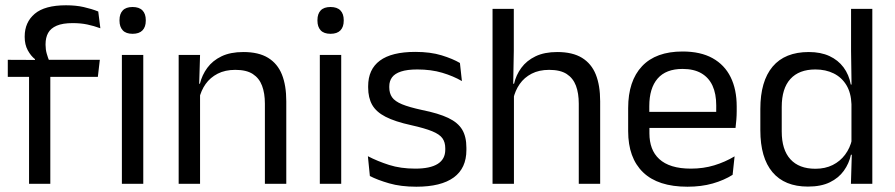

<svg xmlns="http://www.w3.org/2000/svg" viewBox="-20 -696 3389 727"><path d="M230 -676Q267.5 -676 297.2 -669.2Q327 -662.5 352 -652.5L360 -589Q335.5 -598 310.8 -603.2Q286 -608.5 255 -608.5Q217.5 -608.5 194.8 -598.8Q172 -589 162.2 -571.2Q152.5 -553.5 152.5 -528.5V-526Q152.5 -508.5 157 -492.8Q161.5 -477 167 -464L112.5 -462V-472Q97 -484 85.2 -505.5Q73.5 -527 73.5 -555.5V-558Q73.5 -611.5 111.5 -643.8Q149.5 -676 230 -676ZM90 0V-444.5H170.5V0ZM9.5 -405V-469.5L121 -469L154 -469.5H358L350.5 -405ZM441.5 0V-488H522.5V0ZM482 -568Q457 -568 444.8 -581.2Q432.5 -594.5 432.5 -617.5V-620Q432.5 -643.5 444.8 -656.5Q457 -669.5 482 -669.5Q507 -669.5 519.5 -656.5Q532 -643.5 532 -620V-617.5Q532 -594 519.5 -581Q507 -568 482 -568Z M983 0V-303.5Q983 -343 972.2 -371.5Q961.5 -400 937.2 -415.8Q913 -431.5 871 -431.5Q832.5 -431.5 804.2 -417Q776 -402.5 758.5 -377.8Q741 -353 734 -321.5L719.5 -379H737Q745 -412 765 -439.2Q785 -466.5 818.8 -482.8Q852.5 -499 901.5 -499Q959.5 -499 995.2 -477Q1031 -455 1047.5 -413.8Q1064 -372.5 1064 -312.5V0ZM656.5 0V-488H737.5L734 -371L737.5 -366.5V0Z M1191 0V-488H1272V0ZM1231.5 -568Q1206.5 -568 1194.2 -581.2Q1182 -594.5 1182 -617.5V-620Q1182 -643.5 1194.2 -656.5Q1206.5 -669.5 1231.5 -669.5Q1256.5 -669.5 1269 -656.5Q1281.5 -643.5 1281.5 -620V-617.5Q1281.5 -594 1269 -581Q1256.5 -568 1231.5 -568Z M1556.5 11Q1497.5 11 1453.5 -1.8Q1409.5 -14.5 1380.5 -29.5L1373 -104.5Q1409.5 -85.5 1453.2 -71.5Q1497 -57.5 1552.5 -57.5Q1609 -57.5 1637.5 -75.5Q1666 -93.5 1666 -129V-134.5Q1666 -157.5 1655.2 -172.5Q1644.5 -187.5 1616.5 -199Q1588.5 -210.5 1537 -222Q1475.5 -235.5 1440 -253.8Q1404.5 -272 1389.2 -299Q1374 -326 1374 -365V-369.5Q1374 -433.5 1418.5 -466.5Q1463 -499.5 1552.5 -499.5Q1610 -499.5 1652.2 -486.5Q1694.5 -473.5 1721.5 -457.5L1729 -389Q1696.5 -408 1654.5 -420.5Q1612.5 -433 1560 -433Q1522 -433 1498.5 -425.2Q1475 -417.5 1464.5 -403.2Q1454 -389 1454 -369V-365Q1454 -343 1464.5 -327.8Q1475 -312.5 1502.2 -301.2Q1529.5 -290 1578 -279.5Q1640.5 -267 1677.2 -249.5Q1714 -232 1730 -205.2Q1746 -178.5 1746 -136.5V-128Q1746 -59 1698 -24Q1650 11 1556.5 11Z M2171.5 0V-303.5Q2171.5 -343 2160.8 -371.5Q2150 -400 2125.8 -415.8Q2101.5 -431.5 2059.5 -431.5Q2021 -431.5 1993 -417Q1965 -402.5 1947.8 -377.8Q1930.5 -353 1923.5 -321.5L1905.5 -379H1926.5Q1934 -412 1954 -439.2Q1974 -466.5 2007.8 -482.8Q2041.5 -499 2090 -499Q2148 -499 2183.8 -477Q2219.5 -455 2236 -413.8Q2252.5 -372.5 2252.5 -312.5V0ZM1845 0V-662.5H1925.5V-503.5L1923 -363.5L1926 -357V0Z M2583 11Q2471.5 11 2415 -43.5Q2358.5 -98 2358.5 -199.5V-286.5Q2358.5 -389.5 2411 -445.2Q2463.5 -501 2564.5 -501Q2632.5 -501 2678 -475.8Q2723.5 -450.5 2746.5 -404Q2769.5 -357.5 2769.5 -293V-275Q2769.5 -259 2768.2 -243Q2767 -227 2765 -211.5H2690.5Q2691.5 -235.5 2691.8 -257Q2692 -278.5 2692 -296.5Q2692 -341 2677.8 -371.8Q2663.5 -402.5 2635.2 -418.8Q2607 -435 2564.5 -435Q2501.5 -435 2470 -398.5Q2438.5 -362 2438.5 -294V-247.5L2439 -237.5V-191Q2439 -160.5 2448 -136Q2457 -111.5 2476.2 -93.8Q2495.5 -76 2525.2 -66.8Q2555 -57.5 2596 -57.5Q2643.5 -57.5 2684.5 -70Q2725.5 -82.5 2761.5 -104L2754 -34Q2721.5 -13.5 2678.5 -1.2Q2635.5 11 2583 11ZM2401 -211.5V-272.5H2748V-211.5Z M3039 10.5Q2951 10.5 2905 -44Q2859 -98.5 2859 -203V-283.5Q2859 -388.5 2905.5 -443.8Q2952 -499 3042.5 -499Q3087.5 -499 3120.5 -483.8Q3153.5 -468.5 3174 -441Q3194.5 -413.5 3201.5 -376H3228L3204 -301.5Q3202.5 -344.5 3184.8 -373.8Q3167 -403 3136.8 -418Q3106.5 -433 3067.5 -433Q3005.5 -433 2972.8 -397Q2940 -361 2940 -291V-198Q2940 -129 2972.8 -93Q3005.5 -57 3067.5 -57Q3104.5 -57 3133 -71.2Q3161.5 -85.5 3180.2 -110.8Q3199 -136 3206 -168L3226 -110H3202Q3195 -77 3175.2 -49.5Q3155.5 -22 3122.2 -5.8Q3089 10.5 3039 10.5ZM3202 0 3205.5 -118 3204 -144V-348L3204.5 -365L3202.5 -503.5V-662.5H3283V0Z"/></svg>

Font: Anek Telugu
Style: Regular
Weight: 400
Designer: Omkar Bhoir (Telugu), Yesha Goshar (Latin)
Foundry: Ek Type
Version: Version 1.003